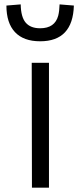

<svg xmlns="http://www.w3.org/2000/svg" viewBox="-20 -872 373 892"><path d="M127.4 -580.1H207.5V0H128.4ZM323.2 -846.2Q318.4 -680.2 166.5 -680.2Q89.4 -680.2 49.6 -722.7Q9.8 -765.1 9.8 -846.2L76.2 -851.6Q77.1 -793 99.4 -766.8Q121.6 -740.7 166.5 -740.7Q234.9 -740.7 250.5 -799.3Q255.9 -820.3 256.8 -851.6Z"/></svg>

Font: Armata
Style: Regular
Weight: 400
Designer: Viktoriya Grabowska
Foundry: Viktoriya Grabowska
Version: Version 1.003